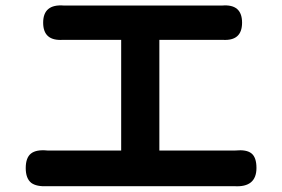

<svg xmlns="http://www.w3.org/2000/svg" viewBox="-20 -704 1020 694"><path d="M827 -31Q821 -31 815 -31H492H170Q161 -31 151 -31Q112 -29 93 -43Q73 -59 73 -96.5Q73 -134 92 -149Q111 -164 151 -160Q161 -160 170 -160H418V-560H229Q219 -560 208 -560Q136 -555 136 -622Q136 -690 211 -684Q220 -684 229 -684H495H762Q773 -684 783 -684Q855 -690 855 -622Q855 -555 784 -560Q773 -560 762 -560H556V-160H815Q823 -160 831 -160Q871 -164 889 -149.5Q907 -135 907 -97Q907 -26 827 -31Z"/></svg>

Font: GenSenRounded2 TW B
Style: Regular
Weight: 700
Version: Version 2.000;PS 2;hotconv 16.6.51;makeotf.lib2.5.65220 DEVE